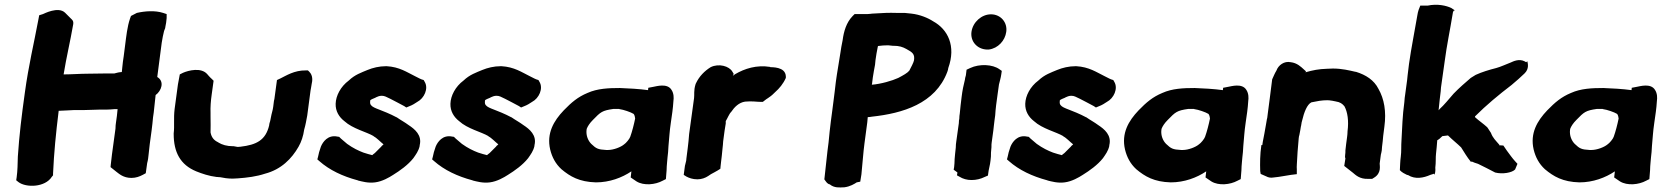

<svg xmlns="http://www.w3.org/2000/svg" viewBox="-20 -777 7080 818"><path d="M86 -383C72 -283 62 -201 56 -110C55 -78 55 -51 51 -22L49 -9L59 -1C91 23 172 22 201 -24L206 -30V-37C210 -127 218 -207 230 -305H232C247 -305 283 -308 294 -308H334C359 -308 381 -310 403 -310H433C443 -310 456 -311 467 -312H481C480 -303 479 -292 478 -283L474 -254C473 -247 472 -240 472 -229L457 -119C455 -101 454 -90 452 -76L451 -65L476 -45C487 -37 505 -19 540 -19C559 -19 575 -25 588 -32L601 -39L607 -82C609 -88 610 -96 611 -101L613 -118C615 -135 616 -147 618 -163L626 -222C629 -241 630 -260 632 -277L635 -298C638 -323 640 -346 643 -372C668 -390 682 -430 650 -449C657 -498 662 -546 669 -595C672 -612 675 -631 679 -645L684 -658V-660C687 -673 689 -687 690 -700V-717L675 -722C641 -733 598 -730 563 -722L538 -709L534 -698C522 -663 518 -622 513 -584L507 -537C505 -522 502 -506 501 -490L499 -470H497C482 -469 473 -465 467 -464H428C402 -464 379 -463 355 -463C322 -463 284 -460 251 -460C263 -534 279 -599 292 -674C294 -689 287 -693 281 -699L257 -723C228 -751 166 -718 163 -717L147 -712L144 -696C124 -589 102 -500 86 -383Z M724 -313C719 -273 724 -240 720 -209V-206C720 -129 748 -75 816 -47C841 -37 870 -27 903 -23H906C908 -23 911 -22 918 -22C931 -19 952 -16 970 -16C980 -16 986 -17 990 -17H992C1034 -20 1073 -25 1109 -37C1178 -55 1223 -101 1252 -152C1264 -173 1272 -197 1276 -225C1282 -245 1285 -264 1289 -285L1303 -391C1304 -400 1307 -409 1308 -420C1311 -432 1314 -455 1298 -471L1292 -477H1283C1234 -478 1198 -454 1175 -443L1160 -436L1149 -355C1148 -350 1147 -348 1147 -346L1144 -322C1142 -306 1137 -294 1134 -276L1131 -261C1129 -256 1127 -248 1127 -246V-244C1112 -179 1072 -160 1005 -152C1000 -152 995 -151 993 -151C992 -151 994 -151 987 -152L976 -154H974C946 -154 927 -160 910 -170V-171H909C892 -179 881 -191 877 -213C877 -232 878 -257 877 -280V-296C876 -319 878 -348 882 -375L890 -433L882 -441C879 -444 874 -448 870 -453L863 -461C837 -491 783 -477 760 -467L746 -460L738 -417Z M1332 -98 1340 -91C1384 -52 1440 -26 1503 -9H1504L1505 -8C1522 -4 1548 4 1578 0C1609 -4 1638 -21 1655 -32C1684 -50 1718 -74 1741 -103C1752 -119 1763 -133 1768 -155V-158C1779 -201 1747 -227 1721 -244C1705 -256 1686 -266 1672 -276L1671 -277H1670C1655 -285 1642 -291 1628 -297C1582 -317 1554 -320 1557 -344V-347C1557 -351 1558 -352 1580 -361L1581 -362C1588 -365 1596 -369 1606 -369C1619 -369 1626 -364 1643 -356C1661 -346 1681 -337 1702 -325L1711 -319L1723 -324C1739 -330 1747 -336 1758 -343C1787 -358 1807 -400 1789 -429L1785 -436C1770 -440 1768 -443 1747 -453C1714 -469 1682 -492 1627 -495H1625C1595 -495 1568 -488 1546 -479C1520 -468 1492 -459 1466 -434C1431 -408 1411 -369 1410 -335C1409 -303 1425 -278 1447 -261C1483 -228 1542 -215 1572 -197V-196C1585 -190 1601 -172 1614 -162C1613 -160 1608 -157 1606 -155L1605 -153C1594 -143 1588 -135 1577 -125C1571 -121 1567 -117 1566 -116C1556 -118 1541 -123 1528 -127C1507 -135 1484 -146 1459 -164C1446 -176 1434 -184 1425 -194L1418 -195C1377 -204 1355 -172 1347 -152C1341 -136 1337 -120 1335 -109Z M1821 -98 1829 -91C1873 -52 1929 -26 1992 -9H1993L1994 -8C2011 -4 2037 4 2067 0C2098 -4 2127 -21 2144 -32C2173 -50 2207 -74 2230 -103C2241 -119 2252 -133 2257 -155V-158C2268 -201 2236 -227 2210 -244C2194 -256 2175 -266 2161 -276L2160 -277H2159C2144 -285 2131 -291 2117 -297C2071 -317 2043 -320 2046 -344V-347C2046 -351 2047 -352 2069 -361L2070 -362C2077 -365 2085 -369 2095 -369C2108 -369 2115 -364 2132 -356C2150 -346 2170 -337 2191 -325L2200 -319L2212 -324C2228 -330 2236 -336 2247 -343C2276 -358 2296 -400 2278 -429L2274 -436C2259 -440 2257 -443 2236 -453C2203 -469 2171 -492 2116 -495H2114C2084 -495 2057 -488 2035 -479C2009 -468 1981 -459 1955 -434C1920 -408 1900 -369 1899 -335C1898 -303 1914 -278 1936 -261C1972 -228 2031 -215 2061 -197V-196C2074 -190 2090 -172 2103 -162C2102 -160 2097 -157 2095 -155L2094 -153C2083 -143 2077 -135 2066 -125C2060 -121 2056 -117 2055 -116C2045 -118 2030 -123 2017 -127C1996 -135 1973 -146 1948 -164C1935 -176 1923 -184 1914 -194L1907 -195C1866 -204 1844 -172 1836 -152C1830 -136 1826 -120 1824 -109Z M2324 -140C2332 -107 2347 -79 2372 -56C2409 -25 2448 -2 2519 0C2577 0 2630 -20 2670 -47L2667 -21L2692 -4C2723 15 2772 10 2803 -7L2817 -14L2820 -52C2820 -63 2821 -73 2822 -85L2824 -107C2826 -120 2827 -137 2828 -155C2832 -196 2832 -213 2838 -254C2843 -289 2847 -313 2849 -346C2851 -360 2851 -379 2841 -394C2823 -424 2776 -409 2763 -407L2742 -403L2741 -393C2705 -398 2654 -401 2621 -402C2573 -402 2525 -400 2483 -381C2442 -364 2415 -341 2382 -307C2339 -262 2308 -209 2324 -140ZM2479 -224 2480 -229C2484 -239 2492 -252 2506 -266C2539 -300 2545 -306 2594 -313H2618L2619 -312H2620C2636 -310 2668 -299 2679 -292C2681 -290 2684 -287 2686 -272C2681 -247 2673 -216 2665 -194C2662 -185 2647 -167 2639 -162C2625 -150 2594 -138 2570 -138H2563C2527 -140 2520 -144 2499 -164C2486 -177 2476 -199 2479 -224Z M2943 -417C2935 -391 2939 -374 2937 -359L2916 -206C2914 -184 2913 -167 2910 -146C2908 -129 2906 -112 2904 -99V-97C2904 -91 2900 -81 2898 -70L2893 -32L2904 -25C2915 -19 2931 -13 2951 -13C2969 -13 2985 -19 2997 -27L3009 -35C3019 -40 3029 -46 3038 -51L3049 -58L3050 -69C3052 -84 3053 -99 3055 -112C3056 -122 3057 -130 3058 -142C3060 -155 3060 -165 3061 -175L3067 -220C3069 -231 3071 -243 3072 -251V-254V-257V-261C3079 -272 3087 -293 3095 -300C3109 -321 3128 -340 3154 -344C3183 -347 3204 -343 3220 -343H3230L3239 -350C3242 -353 3249 -357 3255 -361V-362H3256C3267 -369 3275 -377 3283 -385C3300 -400 3317 -420 3328 -445V-452C3326 -494 3267 -490 3261 -491V-492C3203 -501 3153 -485 3112 -461C3108 -458 3108 -458 3102 -454L3106 -462L3100 -472C3087 -495 3043 -508 3008 -491C2982 -475 2959 -452 2945 -422L2944 -420Z M3541 -428C3537 -396 3535 -374 3531 -346C3527 -318 3524 -288 3520 -262C3516 -230 3513 -203 3510 -170C3504 -128 3498 -62 3493 -21L3492 -13L3497 -6C3508 10 3515 8 3515 8V9H3516C3534 24 3557 22 3575 21H3577C3602 18 3621 6 3630 0L3645 -3L3650 -34C3654 -71 3658 -130 3663 -166C3667 -198 3671 -227 3675 -256C3676 -263 3676 -270 3677 -278C3683 -278 3689 -279 3695 -280C3825 -294 3965 -335 4016 -471C4019 -478 4019 -482 4020 -487C4054 -581 4018 -652 3956 -686C3933 -701 3899 -715 3863 -719C3854 -720 3844 -721 3834 -722H3799C3769 -723 3742 -722 3715 -720L3697 -719H3696C3691 -718 3686 -718 3675 -717H3621L3612 -708C3586 -681 3575 -644 3570 -606C3567 -592 3562 -565 3560 -549C3554 -508 3547 -473 3541 -428ZM3694 -416 3695 -418C3698 -442 3699 -453 3703 -474L3708 -501L3710 -521C3712 -537 3716 -560 3720 -579L3721 -581C3735 -583 3749 -584 3764 -584C3766 -584 3774 -583 3783 -582H3786C3811 -582 3826 -577 3842 -568C3868 -554 3878 -546 3874 -520C3873 -512 3860 -487 3854 -476C3846 -466 3828 -456 3807 -445C3781 -433 3733 -419 3694 -416Z M4077 -365C4074 -346 4071 -311 4069 -293C4068 -286 4067 -281 4067 -271C4066 -267 4065 -261 4065 -252L4054 -173C4053 -165 4052 -159 4052 -148C4050 -133 4048 -109 4047 -98V-96C4047 -87 4046 -74 4045 -65L4043 -54L4058 -43C4058 -43 4059 -42 4059 -41L4057 -30L4068 -24C4082 -15 4100 -10 4119 -10C4140 -10 4159 -15 4175 -23L4189 -29L4192 -50C4193 -58 4196 -66 4198 -79L4200 -93C4202 -105 4202 -116 4202 -127L4204 -150V-151C4204 -159 4204 -165 4205 -170L4212 -221C4214 -235 4215 -252 4217 -264L4220 -286C4221 -309 4226 -347 4230 -374C4232 -387 4234 -402 4236 -417C4238 -427 4244 -445 4246 -461L4248 -475L4238 -482C4209 -503 4153 -506 4113 -487L4098 -480L4095 -456C4095 -453 4092 -449 4091 -438C4085 -415 4080 -390 4077 -365ZM4119 -642C4113 -601 4143 -568 4183 -566H4193C4232 -571 4262 -604 4267 -641C4273 -682 4243 -716 4202 -716C4162 -716 4125 -683 4119 -642Z M4270 -98 4278 -91C4322 -52 4378 -26 4441 -9H4442L4443 -8C4460 -4 4486 4 4516 0C4547 -4 4576 -21 4593 -32C4622 -50 4656 -74 4679 -103C4690 -119 4701 -133 4706 -155V-158C4717 -201 4685 -227 4659 -244C4643 -256 4624 -266 4610 -276L4609 -277H4608C4593 -285 4580 -291 4566 -297C4520 -317 4492 -320 4495 -344V-347C4495 -351 4496 -352 4518 -361L4519 -362C4526 -365 4534 -369 4544 -369C4557 -369 4564 -364 4581 -356C4599 -346 4619 -337 4640 -325L4649 -319L4661 -324C4677 -330 4685 -336 4696 -343C4725 -358 4745 -400 4727 -429L4723 -436C4708 -440 4706 -443 4685 -453C4652 -469 4620 -492 4565 -495H4563C4533 -495 4506 -488 4484 -479C4458 -468 4430 -459 4404 -434C4369 -408 4349 -369 4348 -335C4347 -303 4363 -278 4385 -261C4421 -228 4480 -215 4510 -197V-196C4523 -190 4539 -172 4552 -162C4551 -160 4546 -157 4544 -155L4543 -153C4532 -143 4526 -135 4515 -125C4509 -121 4505 -117 4504 -116C4494 -118 4479 -123 4466 -127C4445 -135 4422 -146 4397 -164C4384 -176 4372 -184 4363 -194L4356 -195C4315 -204 4293 -172 4285 -152C4279 -136 4275 -120 4273 -109Z M4773 -140C4781 -107 4796 -79 4821 -56C4858 -25 4897 -2 4968 0C5026 0 5079 -20 5119 -47L5116 -21L5141 -4C5172 15 5221 10 5252 -7L5266 -14L5269 -52C5269 -63 5270 -73 5271 -85L5273 -107C5275 -120 5276 -137 5277 -155C5281 -196 5281 -213 5287 -254C5292 -289 5296 -313 5298 -346C5300 -360 5300 -379 5290 -394C5272 -424 5225 -409 5212 -407L5191 -403L5190 -393C5154 -398 5103 -401 5070 -402C5022 -402 4974 -400 4932 -381C4891 -364 4864 -341 4831 -307C4788 -262 4757 -209 4773 -140ZM4928 -224 4929 -229C4933 -239 4941 -252 4955 -266C4988 -300 4994 -306 5043 -313H5067L5068 -312H5069C5085 -310 5117 -299 5128 -292C5130 -290 5133 -287 5135 -272C5130 -247 5122 -216 5114 -194C5111 -185 5096 -167 5088 -162C5074 -150 5043 -138 5019 -138H5012C4976 -140 4969 -144 4948 -164C4935 -177 4925 -199 4928 -224Z M5354 -159C5348 -118 5348 -82 5349 -48L5351 -36L5376 -25C5381 -22 5393 -18 5407 -21C5432 -23 5463 -30 5480 -32L5505 -35V-56C5505 -63 5504 -69 5505 -73V-75C5507 -112 5509 -148 5513 -187L5514 -195C5515 -198 5517 -206 5517 -208C5518 -216 5521 -225 5522 -236V-237L5523 -240L5525 -252C5525 -254 5525 -253 5527 -261C5536 -300 5549 -332 5567 -341C5591 -346 5611 -350 5635 -350C5643 -350 5647 -349 5654 -348H5655L5670 -345C5690 -342 5699 -335 5708 -324C5721 -300 5727 -263 5721 -217V-215C5721 -208 5720 -200 5719 -192C5716 -172 5714 -154 5712 -136V-133C5712 -129 5712 -124 5711 -118C5710 -112 5710 -106 5712 -102L5707 -70L5744 -41C5754 -33 5772 -13 5810 -15H5826L5834 -20C5866 -39 5858 -71 5858 -80L5863 -118C5865 -124 5866 -132 5867 -137L5868 -151C5870 -168 5872 -182 5873 -198L5878 -237C5887 -302 5877 -356 5853 -398C5834 -436 5799 -458 5757 -471H5755C5729 -477 5697 -485 5659 -485C5648 -485 5640 -484 5633 -484C5599 -483 5573 -478 5542 -469L5544 -473L5533 -483C5523 -492 5506 -509 5479 -512C5451 -518 5426 -499 5418 -476C5411 -465 5406 -452 5400 -439L5390 -360C5387 -335 5384 -315 5381 -291L5379 -275L5377 -267V-266C5376 -256 5372 -241 5370 -226L5367 -209C5365 -195 5360 -177 5358 -159Z M5977 -456C5976 -443 5974 -428 5972 -414L5967 -377C5965 -365 5964 -356 5963 -341C5955 -284 5954 -233 5951 -181C5949 -155 5951 -132 5948 -110C5945 -89 5945 -68 5944 -52C5953 -42 5964 -37 5976 -31C5976 -31 5977 -32 5977 -32C5977 -32 5979 -31 5979 -31C6009 -12 6045 -19 6074 -32C6074 -32 6090 -37 6090 -37C6090 -37 6092 -32 6092 -32C6097 -49 6095 -60 6095 -63C6098 -85 6096 -106 6098 -122C6100 -140 6102 -160 6103 -176V-179C6104 -180 6108 -182 6112 -185C6118 -190 6123 -195 6125 -197L6149 -200C6167 -182 6190 -164 6205 -149C6218 -129 6229 -109 6247 -87L6250 -89C6258 -85 6267 -82 6277 -79C6301 -67 6326 -55 6350 -42C6381 -34 6422 -41 6435 -55L6445 -79L6435 -90C6423 -103 6412 -119 6400 -135L6385 -157C6380 -157 6374 -158 6368 -158L6367 -159L6368 -160C6352 -179 6340 -189 6332 -211C6329 -214 6325 -223 6317 -234H6316V-235C6301 -249 6279 -264 6265 -277C6265 -278 6264 -277 6264 -281C6312 -329 6365 -373 6420 -415C6441 -432 6459 -449 6475 -464C6496 -484 6489 -508 6487 -516C6487 -516 6482 -512 6482 -512C6482 -512 6475 -516 6475 -516C6451 -528 6426 -515 6417 -511C6396 -503 6373 -492 6354 -487C6326 -480 6293 -470 6267 -458L6246 -445C6225 -427 6196 -402 6173 -378C6152 -354 6133 -330 6113 -312V-311H6112C6112 -311 6111 -310 6109 -307C6110 -319 6112 -339 6114 -355L6118 -388C6118 -398 6120 -410 6122 -424L6135 -516C6144 -585 6158 -650 6169 -718C6170 -725 6170 -726 6173 -731L6178 -733L6163 -743C6142 -753 6104 -762 6062 -753H6031C6026 -741 6021 -730 6018 -709C6007 -643 5993 -576 5983 -505Z M6514 -140C6522 -107 6537 -79 6562 -56C6599 -25 6638 -2 6709 0C6767 0 6820 -20 6860 -47L6857 -21L6882 -4C6913 15 6962 10 6993 -7L7007 -14L7010 -52C7010 -63 7011 -73 7012 -85L7014 -107C7016 -120 7017 -137 7018 -155C7022 -196 7022 -213 7028 -254C7033 -289 7037 -313 7039 -346C7041 -360 7041 -379 7031 -394C7013 -424 6966 -409 6953 -407L6932 -403L6931 -393C6895 -398 6844 -401 6811 -402C6763 -402 6715 -400 6673 -381C6632 -364 6605 -341 6572 -307C6529 -262 6498 -209 6514 -140ZM6669 -224 6670 -229C6674 -239 6682 -252 6696 -266C6729 -300 6735 -306 6784 -313H6808L6809 -312H6810C6826 -310 6858 -299 6869 -292C6871 -290 6874 -287 6876 -272C6871 -247 6863 -216 6855 -194C6852 -185 6837 -167 6829 -162C6815 -150 6784 -138 6760 -138H6753C6717 -140 6710 -144 6689 -164C6676 -177 6666 -199 6669 -224Z"/></svg>

Font: Hussar Pisanka
Style: BlkKur
Weight: 700
Designer: Robert Jablonski
Foundry: Cannot Into Space Fonts
Version: Version 1.070